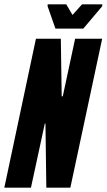

<svg xmlns="http://www.w3.org/2000/svg" viewBox="-37 -867 493 887"><path d="M-17 0 129 -688H244L248 -422H253L310 -688H435L288 0H177L173 -296H170L106 0ZM219 -735 183 -838V-847H269L298 -798L342 -847H436L435 -838L348 -735Z"/></svg>

Font: Saira UltraCondensed Black
Style: Italic
Weight: 900
Width: 1
Italic angle: -12°
Designer: Hector Gatti with collaboration of the Omnibus-Type team
Foundry: Omnibus-Type
Version: Version 1.101